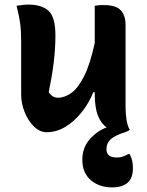

<svg xmlns="http://www.w3.org/2000/svg" viewBox="-20 -565 640 835"><path d="M104 -545Q161 -545 191 -518Q221 -491 221 -411Q221 -353 213.5 -292.5Q206 -232 192 -164Q208 -140 232 -140Q261 -140 290.5 -161Q320 -182 346 -234Q372 -286 392 -378V-540Q404 -542 412 -542.5Q420 -543 430 -543Q485 -543 505.5 -520Q526 -497 526 -458V-99Q526 -73 530 -45.5Q534 -18 544 -1L545 0Q538 5 521 11Q482 23 462.5 40Q443 57 443 84Q443 120 488 120Q502 120 513.5 116Q525 112 538 105H544Q552 121 555 134.5Q558 148 558 167Q558 210 534.5 230Q511 250 468 250Q412 250 375 218.5Q338 187 338 130Q338 78 369.5 41.5Q401 5 444 -11Q420 -27 406 -62Q392 -97 392 -158V-164H386Q366 -115 334 -75.5Q302 -36 263.5 -13Q225 10 183 10Q153 10 127.5 -15Q102 -40 87 -78Q72 -116 72 -154V-386Q72 -432 67.5 -464.5Q63 -497 52 -540Q66 -542 78 -543.5Q90 -545 104 -545Z"/></svg>

Font: Recursive Mn Csl St
Style: Bold
Weight: 700
Monospace: yes
Version: Version 1.079;hotconv 1.0.112;makeotfexe 2.5.65598; ttfautoh